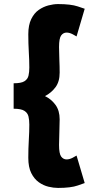

<svg xmlns="http://www.w3.org/2000/svg" viewBox="-20 -772 473 943"><path d="M47 -363Q84 -363 100 -373Q116 -383 120 -400.5Q124 -418 124 -440Q124 -475 121.5 -516.5Q119 -558 119 -604Q119 -649 133.5 -678.5Q148 -708 170.5 -723.5Q193 -739 218 -745.5Q243 -752 265 -752Q328 -752 362 -740.5Q396 -729 396 -729L356 -593Q352 -596 336.5 -604Q321 -612 307 -612Q291 -612 280.5 -598Q270 -584 270 -541Q270 -512 271.5 -479.5Q273 -447 273 -415Q273 -371 252.5 -343.5Q232 -316 201 -300Q232 -285 252.5 -257Q273 -229 273 -186Q273 -155 271.5 -122Q270 -89 270 -60Q270 -17 280.5 -3Q291 11 307 11Q321 11 336.5 3Q352 -5 356 -8L396 127Q396 127 362 139Q328 151 265 151Q243 151 218 145Q193 139 170.5 123Q148 107 133.5 78Q119 49 119 3Q119 -42 121.5 -84Q124 -126 124 -160Q124 -182 120 -199.5Q116 -217 100 -227.5Q84 -238 47 -238Z"/></svg>

Font: Lil Grotesk Black
Style: Regular
Weight: 900
Designer: Bastien Sozeau
Foundry: NBR — Bastien Sozeau
Version: Version 3.003; ttfautohint (v1.8.4.7-5d5b);gftools[0.9.33]